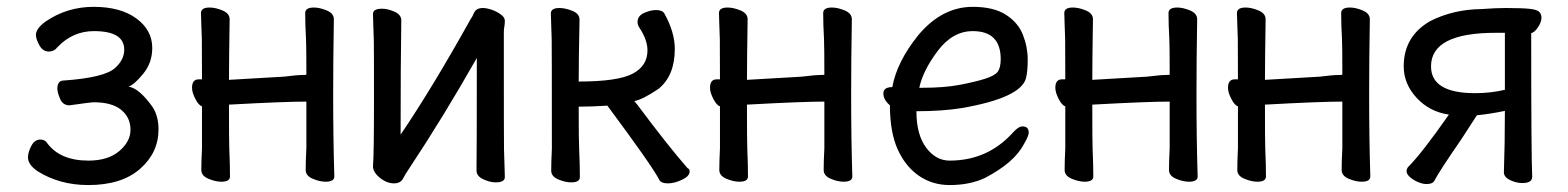

<svg xmlns="http://www.w3.org/2000/svg" viewBox="-20 -512 4540 556"><path d="M235.8 23.9Q152.8 23.9 88.9 -16.1Q61 -35.2 61 -56.2Q61 -70.8 70.6 -89.4Q80.1 -107.9 97.2 -107.9Q109.9 -107.9 116.2 -98.1Q153.8 -46.9 235.8 -46.9Q293 -46.9 325.4 -74.5Q357.9 -102.1 357.9 -136.2Q357.9 -171.9 331.1 -193.8Q304.2 -215.8 252 -215.8Q242.2 -215.8 181.2 -207Q162.1 -207 154.1 -225.6Q146 -244.1 146 -256.8Q147 -278.8 164.1 -278.8Q282.2 -287.1 313 -314.9Q339.8 -338.9 339.8 -368.2Q339.8 -421.9 252 -421.9Q190.9 -421.9 147 -376Q137.2 -362.8 121.1 -362.8Q104 -362.8 94 -380.9Q84 -398.9 84 -411.1Q84 -428.2 109.9 -448.2Q172.9 -492.2 251 -492.2Q329.1 -492.2 375 -458.5Q420.9 -424.8 420.9 -373Q420.9 -330.1 394.5 -298.1Q368.2 -266.1 352.1 -261.2Q382.8 -256.8 421.9 -202.1Q439 -175.8 439 -137.2Q439 -69.8 385.5 -22.9Q332 23.9 235.8 23.9Z M621.1 14.2Q604 14.2 583.5 5.6Q563 -2.9 563 -20Q563 -44.9 564.9 -83V-204.1Q555.2 -207 545.7 -225.6Q536.1 -244.1 536.1 -257.8Q536.1 -282.2 555.2 -282.2H564.9Q564.9 -377 564.5 -397.9Q564 -418.9 563 -441.4Q562 -463.9 562 -474.1Q562 -490.2 586.9 -490.2Q604 -490.2 624.5 -481.7Q645 -473.1 645 -456.1Q643.1 -337.9 643.1 -280.8L801.8 -290Q840.8 -294.9 856.9 -294.9Q867.2 -294.9 867.2 -295.9Q867.2 -377.9 866.2 -397.9Q863.8 -441.9 863.8 -474.1Q863.8 -490.2 889.2 -490.2Q905.8 -490.2 926.3 -481.7Q946.8 -473.1 946.8 -456.1Q944.8 -337.9 944.8 -237.8Q944.8 -108.9 948.2 -1Q948.2 14.2 922.9 14.2Q905.8 14.2 885.5 5.6Q865.2 -2.9 865.2 -20Q865.2 -44.9 867.2 -83V-217.8Q804.2 -217.8 643.1 -209Q643.1 -102.1 644 -81.1Q646 -36.1 646 -1Q646 14.2 621.1 14.2Z M1121.1 19Q1100.1 19 1080.1 2.9Q1060.1 -13.2 1060.1 -30.8Q1063 -61 1063 -225.1Q1063 -374 1062.5 -395Q1062 -416 1061 -438.5Q1060.1 -460.9 1060.1 -471.2Q1060.1 -486.8 1085.9 -486.8Q1103 -486.8 1122.6 -478Q1142.1 -469.2 1142.1 -453.1Q1140.1 -335 1140.1 -122.1Q1231 -255.9 1344.2 -459Q1346.2 -460 1352.5 -474.4Q1358.9 -488.8 1377.9 -488.8Q1389.2 -488.8 1403.6 -483.9Q1418 -479 1429.9 -470.5Q1441.9 -461.9 1441.9 -452.1Q1441.9 -440.9 1440.4 -434.6Q1439 -428.2 1439 -415Q1439 -100.1 1439.5 -79.6Q1439.9 -59.1 1440.9 -35.2Q1441.9 -11.2 1441.9 1Q1441.9 16.1 1415 16.1Q1398.9 16.1 1379.4 7.1Q1359.9 -2 1359.9 -18.1Q1360.8 -81.1 1360.8 -344.2Q1264.2 -173.8 1164.1 -22.9Q1154.8 -9.8 1147.5 4.6Q1140.1 19 1121.1 19Z M1914.1 19Q1894 19 1889.2 8.8Q1869.1 -30.8 1738.8 -206.1Q1693.8 -203.1 1655.8 -203.1Q1655.8 -100.1 1657.2 -79.1Q1659.2 -34.2 1659.2 1Q1659.2 16.1 1633.8 16.1Q1617.2 16.1 1596.7 7.6Q1576.2 -1 1576.2 -18.1Q1576.2 -43 1578.1 -81.1Q1578.1 -376 1577.6 -397Q1577.1 -418 1576.2 -440.4Q1575.2 -462.9 1575.2 -473.1Q1575.2 -488.8 1600.1 -488.8Q1617.2 -488.8 1637.7 -480.5Q1658.2 -472.2 1658.2 -455.1Q1655.8 -336.9 1655.8 -275.9Q1768.1 -275.9 1811.5 -298.3Q1855 -320.8 1855 -366.2Q1855 -396 1832 -431.2Q1826.2 -439.9 1826.2 -448.2Q1826.2 -465.8 1845 -474.4Q1863.8 -482.9 1879.9 -482.9Q1897.9 -482.9 1903.8 -473.1Q1934.1 -418.9 1934.1 -370.1Q1934.1 -293 1887.2 -254.9Q1841.8 -224.1 1816.9 -219.2L1826.2 -208Q1915 -88.9 1971.2 -24.9Q1977.1 -22.9 1977.1 -15.1Q1977.1 -2 1955.1 8.5Q1933.1 19 1914.1 19Z M2121.1 14.2Q2104 14.2 2083.5 5.6Q2063 -2.9 2063 -20Q2063 -44.9 2064.9 -83V-204.1Q2055.2 -207 2045.7 -225.6Q2036.1 -244.1 2036.1 -257.8Q2036.1 -282.2 2055.2 -282.2H2064.9Q2064.9 -377 2064.5 -397.9Q2064 -418.9 2063 -441.4Q2062 -463.9 2062 -474.1Q2062 -490.2 2086.9 -490.2Q2104 -490.2 2124.5 -481.7Q2145 -473.1 2145 -456.1Q2143.1 -337.9 2143.1 -280.8L2301.8 -290Q2340.8 -294.9 2356.9 -294.9Q2367.2 -294.9 2367.2 -295.9Q2367.2 -377.9 2366.2 -397.9Q2363.8 -441.9 2363.8 -474.1Q2363.8 -490.2 2389.2 -490.2Q2405.8 -490.2 2426.3 -481.7Q2446.8 -473.1 2446.8 -456.1Q2444.8 -337.9 2444.8 -237.8Q2444.8 -108.9 2448.2 -1Q2448.2 14.2 2422.9 14.2Q2405.8 14.2 2385.5 5.6Q2365.2 -2.9 2365.2 -20Q2365.2 -44.9 2367.2 -83V-217.8Q2304.2 -217.8 2143.1 -209Q2143.1 -102.1 2144 -81.1Q2146 -36.1 2146 -1Q2146 14.2 2121.1 14.2Z M2730 23.9Q2680.2 23.9 2641.1 -2.9Q2602.1 -29.8 2579.6 -79.3Q2557.1 -128.9 2557.1 -207Q2538.1 -223.1 2538.1 -241.2Q2538.1 -259.8 2564 -259.8Q2577.1 -333 2639.2 -410.2Q2708 -492.2 2796.9 -492.2Q2856.9 -492.2 2892.6 -469.5Q2928.2 -446.8 2942.1 -411.4Q2956.1 -376 2956.1 -339.8Q2956.1 -305.2 2951.2 -286.1Q2937 -229 2766.1 -199.2Q2709 -189.9 2633.8 -189.9Q2633.8 -122.1 2661.9 -84.5Q2689.9 -46.9 2730 -46.9Q2839.8 -46.9 2913.1 -127.9Q2929.2 -146 2940.9 -146Q2959 -146 2959 -127.9Q2959 -118.2 2944.8 -94.2Q2917 -41 2833 2.9Q2789.1 23.9 2730 23.9ZM2642.1 -257.8H2649.9Q2714.8 -257.8 2759.5 -266.4Q2804.2 -274.9 2832.5 -283.9Q2860.8 -293 2869.4 -304.4Q2877.9 -315.9 2877.9 -340.8Q2877.9 -421.9 2796.9 -421.9Q2738.8 -421.9 2695.8 -365Q2652.8 -308.1 2642.1 -257.8Z M3121.1 14.2Q3104 14.2 3083.5 5.6Q3063 -2.9 3063 -20Q3063 -44.9 3064.9 -83V-204.1Q3055.2 -207 3045.7 -225.6Q3036.1 -244.1 3036.1 -257.8Q3036.1 -282.2 3055.2 -282.2H3064.9Q3064.9 -377 3064.5 -397.9Q3064 -418.9 3063 -441.4Q3062 -463.9 3062 -474.1Q3062 -490.2 3086.9 -490.2Q3104 -490.2 3124.5 -481.7Q3145 -473.1 3145 -456.1Q3143.1 -337.9 3143.1 -280.8L3301.8 -290Q3340.8 -294.9 3356.9 -294.9Q3367.2 -294.9 3367.2 -295.9Q3367.2 -377.9 3366.2 -397.9Q3363.8 -441.9 3363.8 -474.1Q3363.8 -490.2 3389.2 -490.2Q3405.8 -490.2 3426.3 -481.7Q3446.8 -473.1 3446.8 -456.1Q3444.8 -337.9 3444.8 -237.8Q3444.8 -108.9 3448.2 -1Q3448.2 14.2 3422.9 14.2Q3405.8 14.2 3385.5 5.6Q3365.2 -2.9 3365.2 -20Q3365.2 -44.9 3367.2 -83V-217.8Q3304.2 -217.8 3143.1 -209Q3143.1 -102.1 3144 -81.1Q3146 -36.1 3146 -1Q3146 14.2 3121.1 14.2Z M3621.1 14.2Q3604 14.2 3583.5 5.6Q3563 -2.9 3563 -20Q3563 -44.9 3564.9 -83V-204.1Q3555.2 -207 3545.7 -225.6Q3536.1 -244.1 3536.1 -257.8Q3536.1 -282.2 3555.2 -282.2H3564.9Q3564.9 -377 3564.5 -397.9Q3564 -418.9 3563 -441.4Q3562 -463.9 3562 -474.1Q3562 -490.2 3586.9 -490.2Q3604 -490.2 3624.5 -481.7Q3645 -473.1 3645 -456.1Q3643.1 -337.9 3643.1 -280.8L3801.8 -290Q3840.8 -294.9 3856.9 -294.9Q3867.2 -294.9 3867.2 -295.9Q3867.2 -377.9 3866.2 -397.9Q3863.8 -441.9 3863.8 -474.1Q3863.8 -490.2 3889.2 -490.2Q3905.8 -490.2 3926.3 -481.7Q3946.8 -473.1 3946.8 -456.1Q3944.8 -337.9 3944.8 -237.8Q3944.8 -108.9 3948.2 -1Q3948.2 14.2 3922.9 14.2Q3905.8 14.2 3885.5 5.6Q3865.2 -2.9 3865.2 -20Q3865.2 -44.9 3867.2 -83V-217.8Q3804.2 -217.8 3643.1 -209Q3643.1 -102.1 3644 -81.1Q3646 -36.1 3646 -1Q3646 14.2 3621.1 14.2Z M4110.8 21Q4100.1 21 4086.7 15.4Q4073.2 9.8 4063.2 1Q4053.2 -7.8 4053.2 -16.1Q4053.2 -22 4057.1 -27.8Q4098.1 -68.8 4175.8 -180.2Q4120.1 -188 4082.5 -228.5Q4044.9 -269 4044.9 -319.8Q4044.9 -407.2 4122.1 -451.2Q4189 -484.9 4271 -485.8Q4310.1 -488.8 4341.8 -488.8Q4389.2 -488.8 4410.6 -486.3Q4432.1 -483.9 4438 -477.1Q4443.8 -470.2 4443.8 -460.9Q4443.8 -448.2 4433.8 -433.1Q4423.8 -418 4414.1 -416Q4414.1 -57.1 4417 0Q4417 18.1 4388.2 18.1Q4371.1 18.1 4353 9.5Q4335 1 4335 -13.2Q4337.9 -94.2 4337.9 -190.9Q4295.9 -182.1 4256.8 -178.2L4211.9 -108.9Q4147.9 -16.1 4133.8 11.2Q4128.9 21 4110.8 21ZM4252 -242.2Q4296.9 -242.2 4337.9 -252V-417H4311Q4124 -417 4124 -319.8Q4124 -242.2 4252 -242.2Z"/></svg>

Font: LXGW WenKai Mono GB Screen
Style: Regular
Weight: 400
Monospace: yes
Designer: LXGW / Fontworks Inc.
Foundry: LXGW / Fontworks Inc.
Version: Version 1.510;January 18,2025